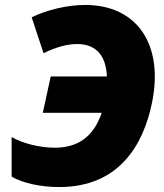

<svg xmlns="http://www.w3.org/2000/svg" viewBox="-20 -746 663 776"><path d="M219 10C461 10 559 -160 594 -329C643 -565 535 -726 324 -726C252 -726 169 -706 108 -676L156 -531C207 -556 252 -568 292 -568C375 -568 409 -513 412 -437H185L153 -290H391C356 -186 287 -149 201 -149C142 -149 72 -166 27 -192V-32C72 -6 144 10 219 10Z"/></svg>

Font: Noto Sans Black
Style: Italic
Weight: 900
Italic angle: -12°
Designer: Monotype Design Team
Foundry: Monotype Imaging Inc.
Version: Version 2.013